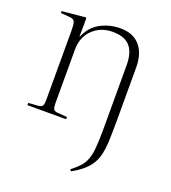

<svg xmlns="http://www.w3.org/2000/svg" viewBox="-138 -625 857 965"><g transform="rotate(20 290.0 -142.5)"><path d="M341 -523Q409 -523 445.5 -481.5Q482 -440 482 -364V-90Q482 -21 480 29Q478 79 467 115.5Q456 152 429 181Q402 210 352 238L346 229Q373 208 390 189.5Q407 171 416.5 146.5Q426 122 429.5 83Q433 44 433 -17V-359Q433 -427 403.5 -460Q374 -493 311 -493Q247 -493 204.5 -452Q162 -411 162 -344V-59Q162 -36 166.5 -27Q171 -18 187 -16L240 -12V0H33V-12L87 -16Q103 -18 108 -26Q113 -34 113 -60V-427Q113 -465 107 -476.5Q101 -488 80 -489L32 -493L33 -503L158 -515L162 -511L161 -414H163Q186 -470 235 -496.5Q284 -523 341 -523Z"/></g></svg>

Font: Display Extralight
Style: Regular
Weight: 200
Designer: Latin by Veronika Burian and Jose Scaglione. Greek by Irene Vlachou. Cyrillic by Vera Evstafieva.
Foundry: TypeTogether
Version: Version 3.002